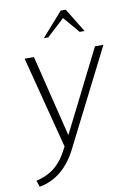

<svg xmlns="http://www.w3.org/2000/svg" viewBox="-100 -787 712 1051"><g transform="rotate(-10 256.0 -261.0)"><path d="M33.2 203.6 21.5 168.5Q59.1 159.2 88.6 143.8Q118.2 128.4 137.7 108.9Q157.2 89.4 168.2 74Q179.2 58.6 190.4 38.6L205.6 10.3L73.7 -501H125.5L236.8 -47.4L464.8 -501H511.7L245.6 25.4Q170.4 179.2 33.2 203.6ZM196.8 -593.3 314 -726.1H341.8L423.3 -593.3H396L319.3 -683.6L221.2 -593.3Z"/></g></svg>

Font: Muli
Style: ExtraLightItalic
Weight: 200
Italic angle: -7°
Designer: Vernon Adams
Foundry: newtypography
Version: Version 2.0; ttfautohint (v1.00rc1.2-2d82) -l 8 -r 50 -G 200